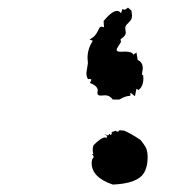

<svg xmlns="http://www.w3.org/2000/svg" viewBox="-20 -488 484 512"><path d="M280.8 4.2Q224.5 -14.9 224.5 -52.8Q224.5 -64.2 228.8 -66.9Q229.6 -68.8 229.6 -70Q229.6 -73.5 225.3 -75.5L228.8 -77.8Q227.2 -82.1 227.2 -87.6Q227.2 -93.5 229.2 -100.5Q249.5 -121.6 261.6 -121.6L263.2 -118.8L265.9 -125.5L257.7 -130.6L267.9 -127Q270.2 -127 271 -131.3L275.7 -127.8Q278 -130.2 278 -133.3L277.6 -134.5Q277.6 -136.8 281.9 -136.8L287.8 -139.5Q290.5 -136.8 294.8 -136.8L298.7 -140.7L311.6 -139.5Q330.4 -131 354.6 -114.9Q368.3 -98.1 371 -89.4Q373.7 -80.6 373.7 -70Q373.7 -34.9 357.3 -18.5Q335.8 1.9 280.8 4.2ZM298.3 -222.5H280.8Q272.5 -233.9 260.3 -233.9L248.5 -233.1Q239.7 -233.1 239.7 -239.7L240.7 -246.7Q240.7 -258.6 219.7 -266.9L223.6 -274.4Q223.6 -277.5 218.8 -277.5L214.8 -277Q210.4 -283.2 210.4 -294.2L214.4 -319.6L213.4 -333.7Q213.4 -357.4 227.5 -379.4L218.8 -382.5Q228.5 -387.8 233.4 -393.7Q238.3 -399.6 240.7 -404.9Q243.2 -410.2 245.1 -413.5Q247.1 -416.8 251 -416.8L257.3 -415.4L256.3 -432.1Q278.8 -458.9 292 -458.9Q299.3 -458.9 302.7 -452.4L306.6 -464.2L311 -462Q314.9 -462 321.3 -467.7L330.6 -459.8L332 -447.1Q332 -439.2 329.1 -435Q326.2 -430.8 323 -427.7Q319.8 -424.7 316.9 -421.4Q314 -418.1 314 -412.4L315.4 -401.4Q315.4 -397 313.2 -393.9Q311 -390.8 308.3 -388.6Q305.7 -386.4 303.5 -384.9Q301.3 -383.4 301.3 -381.2L302.7 -377.2Q302.7 -375.9 301 -373.3Q299.3 -370.6 297.1 -367.3Q294.9 -364 293 -360.7Q291 -357.4 291 -354.8Q291 -350 302.2 -350L314 -350.4Q332.5 -350.4 335.9 -342.1L343.8 -348.2L347.2 -328Q360.8 -322.3 360.8 -305.1L358.4 -289.3L361.8 -287.1L362.3 -278.8Q362.3 -258.1 349.6 -248L343.8 -251.1L339.8 -231.3Q330.1 -240.1 327.6 -240.1V-232.6Q314 -232.2 298.3 -222.5Z"/></svg>

Font: Truetypewriter PolyglOTT
Style: Regular
Weight: 400
Designer: Sergey Beatoff a.k.a. Sam_T
Version: Version 3.76